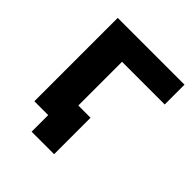

<svg xmlns="http://www.w3.org/2000/svg" viewBox="-181 -654 876 876"><g transform="rotate(45 257.0 -215.5)"><path d="M74.7 0V-537.9H505.7V-410.2H195.2L230.3 -444.3V0ZM164.1 107V-35.9L199.2 0H74.7V-128.1H309.2V107Z"/></g></svg>

Font: Montserrat Alternates Thin
Style: Regular
Weight: 100
Designer: Julieta Ulanovsky
Foundry: Julieta Ulanovsky
Version: Version 9.000